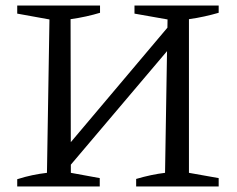

<svg xmlns="http://www.w3.org/2000/svg" viewBox="-20 -671 852 691"><path d="M194 -30V-111L621 -617V-534ZM42 0V-26Q70 -35 96.5 -40.5Q123 -46 149 -49L158 -601L42 -622V-651H340V-625Q317 -618 290 -612Q263 -606 234 -602L235 -49L339 -30V0ZM470 0V-27Q497 -35 523 -40.5Q549 -46 574 -49L583 -601L464 -622V-651H767V-625Q743 -618 716 -612Q689 -606 660 -602V-49L767 -30V0Z"/></svg>

Font: Piazzolla 24pt
Style: Regular
Weight: 400
Designer: Juan Pablo del Peral
Foundry: Huerta Tipografica
Version: Version 2.005